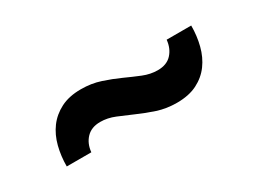

<svg xmlns="http://www.w3.org/2000/svg" viewBox="-25 -596 679 506"><g transform="rotate(-30 315.0 -343.0)"><path d="M416 -264.2Q384.3 -264.2 356.9 -273.2Q329.6 -282.2 305.4 -293Q281.2 -303.7 259 -312.7Q236.8 -321.8 214.8 -321.8Q188 -321.8 172.6 -305.7Q157.2 -289.6 154.8 -264.2H80.1Q80.1 -295.4 87.4 -324Q94.7 -352.5 110.8 -374.3Q127 -396 152.3 -408.9Q177.7 -421.9 213.9 -421.9Q245.6 -421.9 272.9 -412.8Q300.3 -403.8 324.5 -392.8Q348.6 -381.8 370.8 -372.8Q393.1 -363.8 415 -363.8Q442.4 -363.8 457.5 -380.1Q472.7 -396.5 475.1 -421.9H549.8Q549.8 -390.6 542.5 -362.1Q535.2 -333.5 519.3 -311.8Q503.4 -290 478 -277.1Q452.6 -264.2 416 -264.2Z"/></g></svg>

Font: Overpass
Style: Regular
Weight: 400
Designer: Delve Withrington
Foundry: Delve Fonts
Version: Version 1.001